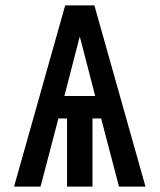

<svg xmlns="http://www.w3.org/2000/svg" viewBox="-20 -690 590 710"><path d="M32 0 221 -670H329L518 0H420L354 -252H322V0H228V-252H196L130 0ZM332 -335 303 -447Q296 -474 289 -501Q282 -528 275 -555Q268 -528 261 -501Q254 -474 247 -447L218 -335Z"/></svg>

Font: Lode Dark Term
Style: Bold
Weight: 700
Monospace: yes
Designer: Belleve Invis
Foundry: Belleve Invis
Version: Version 29.2.0